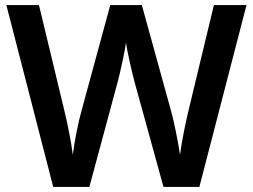

<svg xmlns="http://www.w3.org/2000/svg" viewBox="-20 -734 993 754"><path d="M948 -714H820L722 -307C709 -254 693 -175 687 -126C680 -173 664 -256 651 -301L537 -714H413L301 -302C288 -258 272 -177 266 -126C260 -175 244 -255 231 -307L133 -714H5L189 0H331L441 -408C453 -451 471 -538 475 -567C478 -538 498 -450 509 -410L622 0H763Z"/></svg>

Font: Noto Sans Bamum SemiBold
Style: Regular
Weight: 600
Designer: Monotype Design Team
Foundry: Monotype Imaging Inc.
Version: Version 2.002